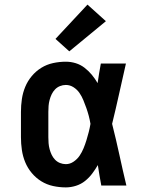

<svg xmlns="http://www.w3.org/2000/svg" viewBox="-20 -806 640 834"><path d="M266 8Q238 8 210.5 2Q183 -4 159.5 -18.5Q136 -33 118 -54.5Q100 -76 89.5 -101.5Q79 -127 75 -154.5Q71 -182 71 -210V-320Q71 -348 75 -375.5Q79 -403 89.5 -428.5Q100 -454 118 -475.5Q136 -497 159.5 -511.5Q183 -526 210.5 -532Q238 -538 266 -538Q288 -538 309 -531.5Q330 -525 347.5 -511.5Q365 -498 379 -481Q393 -464 404 -445Q407 -466 410.5 -487.5Q414 -509 418 -530H527Q512 -465 497.5 -399Q483 -333 467 -268Q484 -201 498.5 -134Q513 -67 529 0H420Q416 -22 412 -44.5Q408 -67 405 -89Q394 -70 380.5 -52Q367 -34 349.5 -20Q332 -6 310 1Q288 8 266 8ZM266 -93Q284 -93 300 -104Q316 -115 326 -130Q336 -145 343 -162Q350 -179 355.5 -197Q361 -215 365.5 -232.5Q370 -250 373 -268Q370 -286 365.5 -303Q361 -320 355 -337Q349 -354 342 -371Q335 -388 325 -402.5Q315 -417 299.5 -427Q284 -437 266 -437Q253 -437 240.5 -432Q228 -427 219 -417.5Q210 -408 204.5 -396.5Q199 -385 195.5 -372Q192 -359 191 -346Q190 -333 190 -320V-210Q190 -197 191 -184Q192 -171 195.5 -158Q199 -145 204.5 -133.5Q210 -122 219 -112.5Q228 -103 240.5 -98Q253 -93 266 -93ZM281 -583 221 -637 360 -786 440 -714Z"/></svg>

Font: Iosevka Slab Extended
Style: Bold
Weight: 700
Width: 7
Monospace: yes
Designer: Belleve Invis
Foundry: Belleve Invis
Version: Version 11.1.0; ttfautohint (v1.8.3)